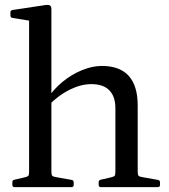

<svg xmlns="http://www.w3.org/2000/svg" viewBox="-20 -772 697 792"><path d="M100 0V-569H192V0ZM456 -325Q456 -374 431 -399.5Q406 -425 357 -425Q315 -425 269.5 -403Q224 -381 183 -340L175 -364Q200 -403 237.5 -434Q275 -465 318 -482.5Q361 -500 400 -500Q474 -500 511 -459Q548 -418 548 -337V0H456ZM40 0Q31 0 31 -10V-20Q31 -30 41 -31L80 -40Q94 -43 97 -47Q100 -51 100 -65V-180H192V-64Q192 -51 195.5 -47Q199 -43 213 -41L275 -30Q284 -29 284 -19V-9Q284 0 274 0ZM100 -568V-714L118 -684L32 -698Q23 -699 23 -709V-721Q23 -730 33 -731L166 -751Q180 -753 186 -749.5Q192 -746 192 -733V-568ZM396 0Q387 0 387 -10V-20Q387 -30 397 -31L436 -40Q450 -43 453 -47Q456 -51 456 -65V-180H548V-64Q548 -51 551.5 -47Q555 -43 569 -41L631 -30Q640 -29 640 -19V-9Q640 0 630 0Z"/></svg>

Font: Hahmlet
Style: Regular
Weight: 400
Designer: Minjoo Ham & Mark Frömberg
Foundry: hypertype
Version: Version 1.001; ttfautohint (v1.8.3)